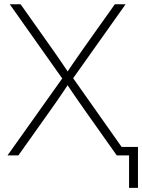

<svg xmlns="http://www.w3.org/2000/svg" viewBox="-20 -748 684 924"><path d="M16.1 0 291 -386.7V-354L26.9 -727.5H79.1L223.6 -523.4Q239.3 -501.5 253.7 -480.5Q268.1 -459.5 282.5 -438.5Q296.9 -417.5 311.5 -395.5H299.8Q314.5 -417.5 328.6 -438.5Q342.8 -459.5 357.7 -480.5Q372.6 -501.5 387.7 -523.4L532.7 -727.5H584.5L320.3 -355V-388.2L594.2 0H542L383.8 -223.6Q369.1 -244.6 355 -264.9Q340.8 -285.2 326.9 -305.7Q313 -326.2 299.3 -346.7H311.5Q297.9 -326.2 283.9 -305.7Q270 -285.2 256.1 -264.9Q242.2 -244.6 227.1 -223.6L68.4 0ZM601.1 156.2V0H553.7V-41H644V156.2Z"/></svg>

Font: Inter 28pt ExtraLight
Style: Regular
Weight: 250
Designer: Rasmus Andersson
Foundry: rsms
Version: Version 4.001;git-66647c0bb